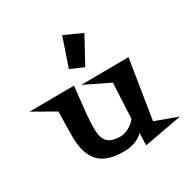

<svg xmlns="http://www.w3.org/2000/svg" viewBox="-276 -964 1156 1178"><g transform="rotate(-30 302.0 -375.0)"><path d="M694.3 -2.9 426.8 46.9 429.7 -41Q418.9 -27.3 402.3 -17.1Q385.7 -6.8 366.7 -0.5Q347.7 5.9 328.1 8.8Q308.6 11.7 291 11.7Q168.9 11.7 115.2 -46.9Q61.5 -105.5 61.5 -223.6Q61.5 -269.5 62.5 -313.5Q63.5 -357.4 64.5 -402.3Q26.4 -424.8 -12.7 -446.3Q-51.8 -467.8 -89.8 -490.2L226.6 -492.2Q219.7 -421.9 210.4 -344.2Q201.2 -266.6 201.2 -197.3Q201.2 -135.7 228.5 -107.4Q255.9 -79.1 317.4 -79.1Q348.6 -79.1 379.9 -96.7Q411.1 -114.3 429.7 -138.7L442.4 -388.7L267.6 -473.6L603.5 -476.6L537.1 -60.5ZM443.4 -740.2 342.8 -555.7 250 -595.7 318.4 -796.9Z"/></g></svg>

Font: Fontdiner Swanky
Style: Regular
Weight: 400
Designer: Font Diner, Inc
Foundry: Font Diner, Inc
Version: Version 1.001